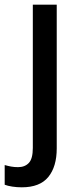

<svg xmlns="http://www.w3.org/2000/svg" viewBox="-64 -652 338 819"><path d="M29 147Q8 147 -11.5 144Q-31 141 -44 136V52Q-30 56 -16.5 58.5Q-3 61 13 61Q42 61 59 43Q76 25 76 -21V-632H178V-19Q178 59 142 103Q106 147 29 147Z"/></svg>

Font: Noto Sans Telugu UI SemiCondensed Medium
Style: Regular
Weight: 500
Width: 4
Designer: Jelle Bosma - Monotype Design Team
Foundry: Monotype Imaging Inc.
Version: Version 2.005; ttfautohint (v1.8.4.7-5d5b)